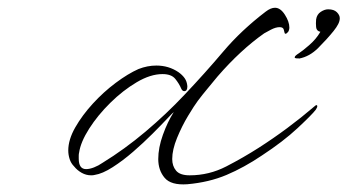

<svg xmlns="http://www.w3.org/2000/svg" viewBox="-20 -460 896 495"><path d="M463 15Q421 18 404.5 -1.5Q388 -21 388 -50Q388 -79 400 -112.5Q412 -146 428 -171Q426 -170 411 -154Q396 -138 373 -115Q350 -92 323.5 -69Q297 -46 270.5 -29Q244 -12 224 -9Q221 -8 215 -8Q202 -8 190.5 -14.5Q179 -21 171 -31Q163 -39 159.5 -50Q156 -61 156 -72Q156 -100 174 -131.5Q192 -163 219.5 -193Q247 -223 278.5 -246.5Q310 -270 337 -282Q360 -291 383 -291Q415 -291 440 -274Q450 -267 456 -258.5Q462 -250 463 -238V-237Q463 -225 455 -225Q450 -225 447 -232Q442 -244 432 -256.5Q422 -269 399 -269Q368 -269 332.5 -248Q297 -227 264.5 -195Q232 -163 210 -128.5Q188 -94 184 -67Q183 -63 183 -59Q183 -55 183 -51Q183 -24 202 -24Q211 -24 222.5 -28.5Q234 -33 244 -40Q301 -75 355 -120.5Q409 -166 456 -216Q509 -272 555.5 -327Q602 -382 665 -430Q678 -440 689 -440Q703 -440 714.5 -422Q726 -404 726 -389Q726 -383 723 -378Q719 -373 716 -373Q714 -373 713.5 -376Q713 -379 712 -382Q711 -390 701 -390Q691 -390 678.5 -383.5Q666 -377 661 -374Q600 -331 541 -263Q528 -247 515 -231.5Q502 -216 490 -200Q481 -188 465 -161.5Q449 -135 436.5 -104.5Q424 -74 424 -50Q424 -32 434 -20Q444 -8 469 -8Q519 -8 563.5 -31Q608 -54 647 -79Q722 -127 791 -186Q794 -189 796 -189Q798 -189 798 -186Q798 -183 794 -177Q784 -164 747 -129.5Q710 -95 655 -59Q609 -28 564 -9Q519 10 463 15ZM751 -309Q749 -310 747 -309.5Q745 -309 743 -310Q739 -310 740 -313Q740 -316 751 -323Q759 -328 777 -343.5Q795 -359 806 -378Q796 -380 795 -390Q794 -400 795 -410Q797 -423 807 -429.5Q817 -436 826 -436Q841 -436 848.5 -428.5Q856 -421 856 -413Q856 -406 852 -398Q848 -390 840 -380Q823 -359 800.5 -336.5Q778 -314 751 -309Z"/></svg>

Font: WindSong
Style: Regular
Weight: 400
Designer: Robert E. Leuschke
Foundry: Robert E. Leuschke
Version: Version 1.010; ttfautohint (v1.8.3)